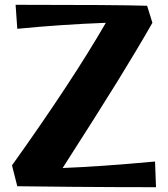

<svg xmlns="http://www.w3.org/2000/svg" viewBox="-20 -778 700 800"><path d="M52 -2 30 -89Q280 -439 421 -683Q235 -676 52 -658L45 -758Q469 -758 593 -754L615 -683Q554 -576 471 -441.5Q388 -307 241 -78Q398 -84 626 -105L630 2Q471 2 284 0.5Q97 -1 52 -2Z"/></svg>

Font: Otomanopee One
Style: Regular
Weight: 400
Designer: Das Ende der Wildnis
Foundry: Gutenberg Labo
Version: Version 3.005